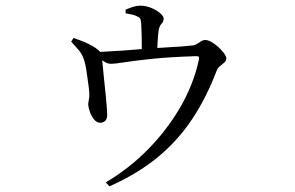

<svg xmlns="http://www.w3.org/2000/svg" viewBox="-20 -590 1040 677"><path d="M353 53Q436 4 503 -64.5Q570 -133 616 -212.5Q662 -292 681 -378Q683 -387 681 -389.5Q679 -392 671 -392Q578 -389 516 -382.5Q454 -376 419.5 -370.5Q385 -365 372 -365Q359 -365 348 -372.5Q337 -380 316 -393L317 -406Q342 -408 375.5 -409.5Q409 -411 443 -414Q477 -417 505 -419Q532 -421 561.5 -422.5Q591 -424 618 -426Q645 -428 662 -430Q670 -432 676.5 -436.5Q683 -441 690 -445Q697 -449 703 -449Q713 -449 725.5 -442Q738 -435 750 -424Q762 -413 770 -402Q778 -391 778 -384Q778 -376 771 -369.5Q764 -363 755.5 -356.5Q747 -350 744 -341Q708 -246 657.5 -170Q607 -94 536 -35.5Q465 23 366 67ZM334 -157Q322 -157 312.5 -168Q303 -179 297.5 -194Q292 -209 291 -221Q291 -227 293 -236.5Q295 -246 295 -257Q295 -266 293 -281.5Q291 -297 288.5 -315Q286 -333 283.5 -348.5Q281 -364 278 -373Q272 -396 259 -411.5Q246 -427 231 -443L239 -456Q258 -450 276 -442.5Q294 -435 309 -426Q327 -415 333 -407Q339 -399 340 -382Q341 -376 342.5 -356Q344 -336 347 -310Q350 -284 352.5 -258Q355 -232 356.5 -212Q358 -192 358 -186Q358 -172 352 -165Q346 -158 334 -157ZM480 -394Q480 -400 480 -421Q480 -442 479.5 -466Q479 -490 478 -504Q477 -517 475.5 -522Q474 -527 464 -532Q457 -536 446 -538.5Q435 -541 423 -543V-556Q437 -562 449.5 -566Q462 -570 475 -570Q494 -570 512.5 -562.5Q531 -555 544 -544Q557 -533 557 -525Q557 -513 549.5 -506Q542 -499 539 -481Q537 -465 535.5 -438Q534 -411 534 -395Z"/></svg>

Font: Noto Serif JP
Style: Regular
Weight: 400
Designer: Ryoko NISHIZUKA  (kana & ideographs); Frank Grießhammer (Latin, Greek & Cyrillic); Wenlong ZHANG  (bopomofo); Sandoll Co
Foundry: Adobe
Version: Version 2.003-H1;hotconv 1.1.1;makeotfexe 2.6.0